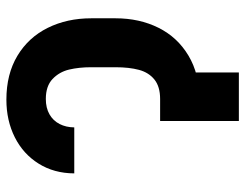

<svg xmlns="http://www.w3.org/2000/svg" viewBox="-102 -654 757 592"><g transform="rotate(-90 276.0 -358.5)"><path d="M364.2 -380.4V-455Q364.2 -493 357 -523.3Q349.8 -553.6 328 -574.4Q306.2 -595.2 266.4 -595.2Q238.7 -595.2 219.1 -584Q199.5 -572.9 189.2 -552.9Q179 -533 178.7 -507.5H36.9Q37.2 -569.8 66.9 -617.3Q96.5 -664.8 148.1 -690.8Q199.8 -716.8 264.2 -716.8Q343.1 -716.8 399.7 -682.7Q456.3 -648.6 485.7 -589.1Q515.1 -529.7 515.1 -455V-380.4Q515.1 -306.8 486 -248.1Q456.9 -189.4 400 -155.4Q343.1 -121.3 263.6 -121.3H216.7V-242.8H266.4Q304.4 -242.8 326.2 -260.3Q348 -277.9 356.1 -308Q364.2 -338.1 364.2 -380.4ZM348 0H198.4V-242.8H348Z"/></g></svg>

Font: Pretendard GOV Variable
Style: Regular
Weight: 400
Designer: Base glyphs from Inter by Rasmus Andersson; Hangul glyphs from Noto Sans CJK(Source Han Sans) by Jang Soo-young and Kang
Foundry: Kil Hyung-jin
Version: Version 1.307;Glyphs 3.2 (3192)